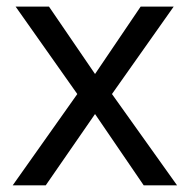

<svg xmlns="http://www.w3.org/2000/svg" viewBox="-20 -556 569 576"><path d="M211.9 -273.9 26.9 -536.1H127L265.1 -334L401.9 -536.1H501L315.9 -273.9L511.2 0H411.1L265.1 -213.9L117.2 0H18.1Z"/></svg>

Font: NotoSans
Style: Regular
Weight: 400
Designer: Monotype Design team
Foundry: Monotype Imaging Inc.
Version: Version 1.04; ttfautohint (v1.4.1)